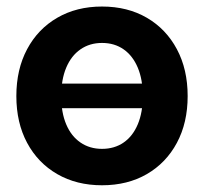

<svg xmlns="http://www.w3.org/2000/svg" viewBox="-20 -547 615 579"><path d="M467.8 -294.9V-220.7H107.4V-294.9ZM287.6 11.7Q210.9 11.7 152.6 -22Q94.2 -55.7 61.8 -116.2Q29.3 -176.8 29.3 -257.3Q29.3 -337.9 61.8 -398.7Q94.2 -459.5 152.6 -493.4Q210.9 -527.3 287.6 -527.3Q364.7 -527.3 422.9 -493.4Q481 -459.5 513.4 -398.7Q545.9 -337.9 545.9 -257.3Q545.9 -176.8 513.4 -116.2Q481 -55.7 422.9 -22Q364.7 11.7 287.6 11.7ZM287.6 -98.1Q325.2 -98.1 352.8 -117.2Q380.4 -136.2 395.5 -172.1Q410.6 -208 410.6 -257.3Q410.6 -307.1 395.5 -343Q380.4 -378.9 352.8 -398.2Q325.2 -417.5 287.6 -417.5Q250.5 -417.5 222.7 -398.2Q194.8 -378.9 179.7 -343Q164.6 -307.1 164.6 -257.3Q164.6 -207.5 179.7 -171.9Q194.8 -136.2 222.7 -117.2Q250.5 -98.1 287.6 -98.1Z"/></svg>

Font: Inter Cardless Display
Style: Bold
Weight: 700
Designer: Rasmus Andersson
Foundry: rsms
Version: Version 4.001;git-9221beed3